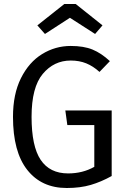

<svg xmlns="http://www.w3.org/2000/svg" viewBox="-20 -930 640 961"><path d="M45 -345Q45 -459 85 -539Q125 -619 191 -659.5Q257 -700 334 -700Q399 -700 443 -682Q487 -664 530 -624L478 -570Q446 -599 411.5 -613Q377 -627 334 -627Q250 -627 194 -560Q138 -493 138 -345Q138 -198 183.5 -130Q229 -62 321 -62Q394 -62 452 -95V-304H317L307 -377H539V-49Q487 -20 434.5 -4.5Q382 11 314 11Q188 11 116.5 -79.5Q45 -170 45 -345ZM493 -803 456 -760 330 -841 205 -760 167 -803 302 -910H359Z"/></svg>

Font: Fira Mono
Style: Regular
Weight: 400
Designer: Carrois Corporate & Edenspiekermann AG
Foundry: Carrois Corporate GbR & Edenspiekermann AG
Version: Version 3.206